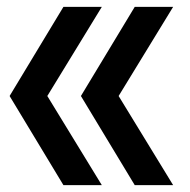

<svg xmlns="http://www.w3.org/2000/svg" viewBox="-20 -540 555 560"><path d="M165 0 8 -260 165 -520H277L118 -260L277 0ZM373 0 216 -260 373 -520H485L326 -260L485 0Z"/></svg>

Font: M PLUS 1 Thin SemiBold
Style: Regular
Weight: 600
Version: Version 1.001